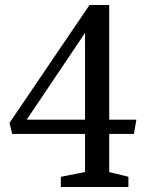

<svg xmlns="http://www.w3.org/2000/svg" viewBox="-20 -750 599 770"><path d="M321 -60V-213H29L18 -257L339 -730H418V-270H527L517 -213H418V-60L495 -41V0H224V-41ZM321 -618 87 -270H321Z"/></svg>

Font: Domine
Style: Regular
Weight: 400
Designer: Pablo Impallari, Rodrigo Fuenzalida, Brenda Gallo
Foundry: Pablo Impallari, Rodrigo Fuenzalida, Brenda Gallo
Version: Version 2.000